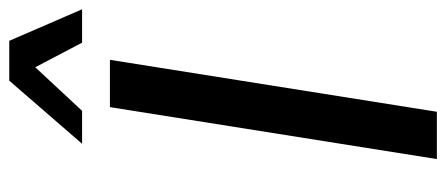

<svg xmlns="http://www.w3.org/2000/svg" viewBox="-294 -668 962 414"><g transform="rotate(-90 187.0 -461.0)"><path d="M51 0 163 -705H265L153 0ZM84 -765 220 -922H306L374 -765H302L249 -866L155 -765Z"/></g></svg>

Font: Nunito Sans 7pt Condensed SemiBold
Style: Italic
Weight: 600
Width: 3
Italic angle: -9°
Designer: Vernon Adams
Foundry: Vernon Adams
Version: Version 3.101;gftools[0.9.27]